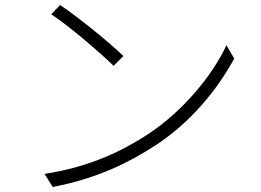

<svg xmlns="http://www.w3.org/2000/svg" viewBox="-20 -736 1040 764"><path d="M219 -716 184 -679C259 -630 382 -523 432 -474L471 -513C418 -565 290 -669 219 -716ZM157 -44 190 8C372 -27 497 -92 596 -156C742 -250 848 -385 912 -503L881 -556C827 -439 710 -294 566 -200C472 -139 341 -72 157 -44Z"/></svg>

Font: Noto Sans CJK JP Light
Style: Regular
Weight: 300
Designer: Ryoko NISHIZUKA (kana & ideographs); Paul D. Hunt (Latin, Greek & Cyrillic); Wenlong ZHANG (bopomofo); Sandoll Communica
Foundry: Adobe Systems Incorporated
Version: Version 1.004;PS 1.004;hotconv 1.0.82;makeotf.lib2.5.63406